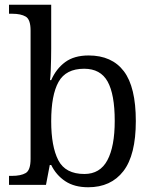

<svg xmlns="http://www.w3.org/2000/svg" viewBox="-20 -780 649 810"><path d="M352 10Q294 10 255.5 -15.5Q217 -41 196 -84H190L174 0H18V-38H30Q68 -38 88.5 -50Q109 -62 109 -110V-651Q109 -698 88.5 -710Q68 -722 32 -722H18V-760H196V-574Q196 -557 195.5 -531.5Q195 -506 194 -481Q193 -456 191 -442H196Q217 -490 255 -518Q293 -546 354 -546Q452 -546 502.5 -479.5Q553 -413 553 -269Q553 -126 500.5 -58Q448 10 352 10ZM336 -46Q402 -46 433 -104Q464 -162 464 -270Q464 -382 434 -436Q404 -490 335 -490Q258 -490 227 -434.5Q196 -379 196 -269Q196 -162 226 -104Q256 -46 336 -46Z"/></svg>

Font: Noto Serif Hentaigana
Style: Regular
Weight: 400
Designer: Kazuhiro Yamada
Foundry: nipponia
Version: Version 1.000; ttfautohint (v1.8.4.7-5d5b)